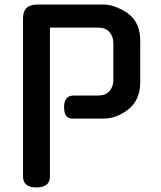

<svg xmlns="http://www.w3.org/2000/svg" viewBox="-20 -814 707 842"><path d="M139 8Q81 8 81 -40V-734Q81 -794 143 -794H435Q483 -794 542 -755H541Q595 -716 595 -635V-454Q595 -374 541 -333Q490 -294 435 -294H297Q261 -294 261 -344Q261 -395 303 -395H409Q443 -395 460 -414.5Q477 -434 477 -462V-626Q477 -654 460 -673.5Q443 -693 409 -693H199V-40Q199 8 139 8Z"/></svg>

Font: Gugi Cyrillic
Style: Regular
Weight: 400
Foundry: TAE System & Typefaces Co.
Version: Version 3.10 September 15, 2020